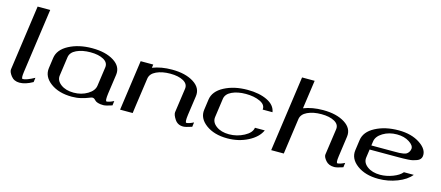

<svg xmlns="http://www.w3.org/2000/svg" viewBox="-51 -1296 4228 1841"><g transform="rotate(15 2062.5 -375.0)"><path d="M272.5 -750 182.6 -110.4Q172.9 -42 188.5 -42Q225.6 -42 303.7 -85Q303.7 -85 297.9 -41Q225.6 0 167 0Q112.3 0 82.5 -39.1Q52.7 -78.1 56.6 -103.5L147.5 -750Z M898.4 -167 924.8 -354.5Q931.6 -403.3 882.3 -430.7Q833 -458 752 -458Q670.9 -458 613.8 -431.2Q556.6 -404.3 549.8 -354.5L523.4 -167Q516.6 -115.2 565.9 -78.6Q615.2 -42 693.4 -42Q770.5 -42 831.1 -78.6Q891.6 -115.2 898.4 -167ZM1016.6 -121.1Q1005.9 -42 1021.5 -42Q1044.9 -42 1091.8 -65.4L1085.9 -20.5Q1024.4 0 1000 0Q966.8 0 945.8 -6.8Q924.8 -13.7 918 -21.5Q911.1 -29.3 902.3 -36.1Q893.6 -43 880.9 -43Q873 -43 847.2 -32.2Q821.3 -21.5 778.8 -10.7Q736.3 0 687.5 0Q556.6 0 474.6 -61Q392.6 -122.1 404.3 -208L418.9 -312.5Q430.7 -397.5 527.8 -448.7Q625 -500 757.8 -500Q891.6 -500 973.6 -448.2Q1055.7 -396.5 1043.9 -312.5Z M1362.3 -500 1357.4 -466.8Q1442.4 -500 1549.8 -500Q1683.6 -500 1765.6 -448.2Q1847.7 -396.5 1835.9 -312.5L1808.6 -121.1Q1797.9 -42 1813.5 -42Q1836.9 -42 1883.8 -65.4L1877.9 -20.5Q1816.4 0 1792 0Q1737.3 0 1708.5 -43.5Q1679.7 -86.9 1682.6 -113.3L1716.8 -354.5Q1723.6 -403.3 1674.3 -430.7Q1625 -458 1543.9 -458Q1462.9 -458 1405.8 -431.2Q1348.6 -404.3 1341.8 -354.5L1302.7 -79.1L1292 0H1167L1237.3 -500Z M2585 -354.5H2487.3Q2494.1 -403.3 2435.5 -430.7Q2377 -458 2293.9 -458Q2212.9 -458 2155.8 -431.2Q2098.6 -404.3 2091.8 -354.5L2065.4 -167Q2058.6 -115.2 2107.9 -78.6Q2157.2 -42 2235.4 -42Q2314.5 -42 2384.3 -79.1Q2454.1 -116.2 2460.9 -167H2558.6Q2526.4 -94.7 2434.1 -47.4Q2341.8 0 2229.5 0Q2098.6 0 2016.6 -61Q1934.6 -122.1 1946.3 -208L1960.9 -312.5Q1972.7 -397.5 2069.8 -448.7Q2167 -500 2299.8 -500Q2417 -500 2495.6 -461.9Q2574.2 -423.8 2585 -354.5Z M2897.5 -750 2857.4 -466.8Q2942.4 -500 3049.8 -500Q3183.6 -500 3265.6 -448.2Q3347.7 -396.5 3335.9 -312.5L3307.6 -110.4Q3297.9 -42 3313.5 -42Q3336.9 -42 3383.8 -65.4L3377.9 -20.5Q3316.4 0 3292 0Q3236.3 0 3206.5 -35.2Q3176.8 -70.3 3179.7 -93.8L3216.8 -354.5Q3223.6 -403.3 3174.3 -430.7Q3125 -458 3043.9 -458Q2962.9 -458 2905.8 -431.2Q2848.6 -404.3 2841.8 -354.5L2792 0H2667L2772.5 -750Z M4086.9 -318.4Q4084 -301.8 4073.2 -289.6Q4062.5 -277.3 4042.5 -270Q4022.5 -262.7 4004.4 -258.3Q3986.3 -253.9 3957 -252.4Q3927.7 -251 3911.1 -250.5Q3894.5 -250 3866.2 -250H3577.1L3565.4 -167Q3558.6 -115.2 3607.9 -78.6Q3657.2 -42 3735.4 -42Q3796.9 -42 3859.9 -65.9Q3922.9 -89.8 3951.2 -125H4048.8Q4004.9 -69.3 3915.5 -34.7Q3826.2 0 3729.5 0Q3598.6 0 3516.6 -61Q3434.6 -122.1 3446.3 -208L3460.9 -312.5Q3472.7 -397.5 3569.8 -448.7Q3667 -500 3799.8 -500Q3927.7 -500 4012.2 -443.8Q4096.7 -387.7 4086.9 -318.4ZM3962.9 -359.4Q3966.8 -393.6 3917 -425.8Q3867.2 -458 3793.9 -458Q3715.8 -458 3655.8 -421.4Q3595.7 -384.8 3588.9 -333L3583 -292H3815.4Q3845.7 -292 3860.8 -292.5Q3876 -293 3897.5 -296.4Q3918.9 -299.8 3930.2 -306.6Q3941.4 -313.5 3950.7 -326.7Q3960 -339.8 3962.9 -359.4Z"/></g></svg>

Font: okolaks
Style: BoldItalic
Weight: 600
Width: 8
Italic angle: -8°
Version: Version 000.6.0